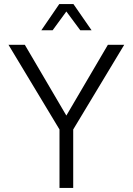

<svg xmlns="http://www.w3.org/2000/svg" viewBox="-20 -932 658 952"><path d="M275 0V-290L22 -710H103L309 -359L515 -710H596L343 -290V0ZM185 -782 274 -912H344L434 -782H378L309 -875L241 -782Z"/></svg>

Font: Geist Light
Style: Regular
Weight: 400
Designer: Basement.studio, Andrés Briganti, Mateo Zaragoza
Foundry: Basement.studio, Vercel, Andrés Briganti, Guido Ferreyra, Mateo Zaragoza
Version: Version 1.401